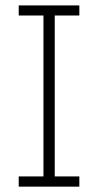

<svg xmlns="http://www.w3.org/2000/svg" viewBox="-20 -696 366 716"><path d="M275.9 0H49.8V-38.1H142.1V-638.2H49.8V-675.8H275.9V-638.2H184.1V-38.1H275.9Z"/></svg>

Font: Clear Sans Thin
Style: Regular
Weight: 250
Foundry: Intel Corporation
Version: Version 1.00